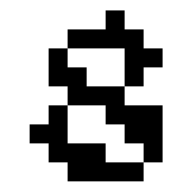

<svg xmlns="http://www.w3.org/2000/svg" viewBox="-20 -341 326 361"><path d="M107.1 -214.3V-250H71.4V-178.6H107.1V-142.9H178.6V-107.1H214.3V-71.4H250V-35.7H285.7V-142.9H214.3V-178.6H142.9V-214.3ZM250 -35.7H178.6V-71.4H107.1V-142.9H71.4V-107.1H35.7V-71.4H71.4V-35.7H107.1V0H250ZM107.1 -285.7V-250H214.3V-178.6H250V-214.3H285.7V-250H250V-285.7H214.3V-321.4H178.6V-285.7Z"/></svg>

Font: Gossip Low Pixel
Style: Regular
Weight: 500
Width: 3
Designer: Deborah Khodanovich
Version: Version 1.001;Glyphs 3.3.1 (3343)